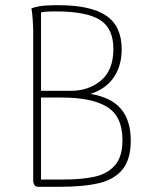

<svg xmlns="http://www.w3.org/2000/svg" viewBox="-20 -720 599 740"><path d="M484 -178Q484 -107 453 -68Q422 -29 363 -14.5Q304 0 209 0H127Q110 0 108 -22V-600Q108 -615 106 -645.5Q104 -676 101 -687Q107 -691 130 -695.5Q153 -700 205 -700Q330 -700 389.5 -659.5Q449 -619 449 -530Q449 -467 419 -422.5Q389 -378 329 -358Q408 -345 446 -300.5Q484 -256 484 -178ZM138 -672V-370H254Q322 -370 369.5 -410Q417 -450 417 -531Q417 -611 365 -643.5Q313 -676 195 -676Q151 -676 138 -672ZM452 -180Q452 -271 393.5 -307.5Q335 -344 219 -344H138V-28H220Q298 -28 347 -39.5Q396 -51 424 -84Q452 -117 452 -180Z"/></svg>

Font: Arima Madurai Thin
Style: Regular
Weight: 250
Designer: Joana Correia and Natanael Gama
Foundry: NDISCOVER
Version: Version 1.020; ttfautohint (v1.5) -l 7 -r 28 -G 50 -x 13 -D 